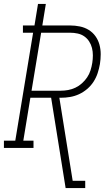

<svg xmlns="http://www.w3.org/2000/svg" viewBox="-54 -755 574 980"><path d="M281 205 207 -256H101L65 -37H117V0H-34V-37H24L115 -588H63V-625H122L140 -735H180L162 -625H304Q329 -625 353.5 -620Q378 -615 398.5 -602.5Q419 -590 433 -570.5Q447 -551 453.5 -527.5Q460 -504 460 -478.5Q460 -453 456 -428Q452 -405 444.5 -382Q437 -359 423.5 -338Q410 -317 390.5 -300.5Q371 -284 349 -274Q327 -264 303.5 -260Q280 -256 256 -256H249L317 168H381V205ZM256 -292Q275 -292 294 -295.5Q313 -299 331 -307.5Q349 -316 364.5 -330Q380 -344 391 -360.5Q402 -377 408 -396Q414 -415 417 -434Q420 -453 420 -472.5Q420 -492 415.5 -510Q411 -528 401 -543.5Q391 -559 376 -569.5Q361 -580 342 -584Q323 -588 304 -588H156L107 -292Z"/></svg>

Font: Iosevka Slab XLtObl
Style: Regular
Weight: 200
Italic angle: -9°
Monospace: yes
Designer: Belleve Invis
Foundry: Belleve Invis
Version: Version 11.1.1; ttfautohint (v1.8.3)